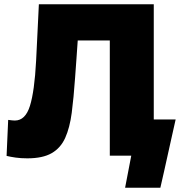

<svg xmlns="http://www.w3.org/2000/svg" viewBox="-20 -733 848 904"><path d="M108.5 12.5Q78.5 12.5 53.8 9Q29 5.5 11 1L18.5 -168.5Q40 -165.5 50 -165.5Q99.5 -165.5 121 -234.5Q142.5 -303.5 150 -446.5Q153 -510.5 156.5 -579Q160 -647.5 163 -713H704V-170.5H807Q798 -130 788.5 -88Q779 -46 770.5 -7Q762 31.5 753 72Q744 112.5 735 151H569L598 0H497V-542.5H346Q343 -500 340 -456.5Q336.5 -412.5 333.5 -366.5Q327 -273 317.8 -202.2Q308.5 -131.5 287 -83.8Q265.5 -36 223.2 -11.8Q181 12.5 108.5 12.5Z"/></svg>

Font: Heraclito ExtraBold
Style: Regular
Weight: 800
Designer: Kostas Bartsokas (font) & Cristiano Sobral (main changes)
Foundry: Kostas Bartsokas (font) & Cristiano Sobral (main changes)
Version: Version 1.00;July 8, 2020;FontCreator 13.0.0.2655 64-bit